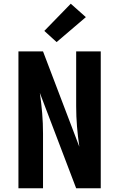

<svg xmlns="http://www.w3.org/2000/svg" viewBox="-20 -1011 640 1031"><path d="M211 0H79V-735H211L406 -223Q398 -277 393.5 -331.5Q389 -386 389 -441V-735H521V0H389L194 -512Q202 -458 206.5 -403.5Q211 -349 211 -294ZM284 -785 218 -845 360 -991 441 -919Z"/></svg>

Font: Iosevka Extrabold Extended
Style: Regular
Weight: 800
Width: 7
Monospace: yes
Designer: Belleve Invis
Foundry: Belleve Invis
Version: Version 32.5.0; ttfautohint (v1.8.4)